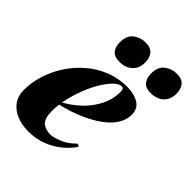

<svg xmlns="http://www.w3.org/2000/svg" viewBox="-222 -896 1034 1034"><g transform="rotate(45 295.0 -379.0)"><path d="M162 -210Q194 -225 225 -246Q256 -267 282 -292Q322 -331 347.5 -381Q373 -431 373 -489Q373 -503 369 -508.5Q365 -514 357 -514Q337 -514 313.5 -491.5Q290 -469 267 -431.5Q244 -394 225.5 -347Q207 -300 195.5 -250.5Q184 -201 184 -155Q184 -97 207 -77.5Q230 -58 267 -58Q287 -58 327 -73Q367 -88 407 -128L423 -120Q401 -87 365 -56Q329 -25 280 -5.5Q231 14 170 14Q123 14 83.5 -2Q44 -18 20.5 -49.5Q-3 -81 -3 -127Q-3 -186 15.5 -244Q34 -302 68 -354Q102 -406 149.5 -446.5Q197 -487 255 -510Q313 -533 379 -533Q432 -533 467.5 -511.5Q503 -490 503 -445Q503 -407 483 -373.5Q463 -340 428 -312.5Q393 -285 349 -263Q305 -241 256.5 -225Q208 -209 161 -200ZM181 -674Q181 -726 211.5 -749Q242 -772 280 -772Q320 -772 337.5 -750.5Q355 -729 355 -694Q355 -660 340 -638.5Q325 -617 302.5 -607.5Q280 -598 255 -598Q215 -598 198 -619Q181 -640 181 -674ZM419 -674Q419 -726 449.5 -749Q480 -772 518 -772Q558 -772 575.5 -750.5Q593 -729 593 -694Q593 -660 578 -638.5Q563 -617 540.5 -607.5Q518 -598 493 -598Q453 -598 436 -619Q419 -640 419 -674Z"/></g></svg>

Font: Playfair Display Black
Style: Italic
Weight: 900
Italic angle: -14°
Designer: Claus Eggers Sørensen
Foundry: Claus Eggers Sørensen
Version: Version 1.203